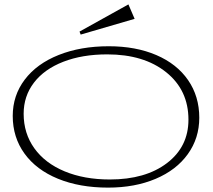

<svg xmlns="http://www.w3.org/2000/svg" viewBox="-20 -836 972 876"><path d="M473.1 20Q343.3 20 244.4 -20.5Q145.5 -61 91.8 -135.3Q38.1 -209.5 38.1 -307.1Q38.1 -400.4 93 -472.9Q147.9 -545.4 247.8 -585.2Q347.7 -625 476.1 -625Q599.6 -625 693.4 -584.7Q787.1 -544.4 838.1 -470.5Q889.2 -396.5 889.2 -298.8Q889.2 -205.6 836.9 -132.8Q784.7 -60.1 689.9 -20Q595.2 20 473.1 20ZM87.9 -316.9Q87.9 -227.5 136.7 -159.4Q185.5 -91.3 274.9 -54.2Q364.3 -17.1 481 -17.1Q643.6 -17.1 741.7 -91.8Q839.8 -166.5 839.8 -290Q839.8 -424.8 738.3 -506.3Q636.7 -587.9 469.2 -587.9Q355.5 -587.9 268.8 -554.2Q182.1 -520.5 135 -459Q87.9 -397.5 87.9 -316.9ZM342.8 -691.9 565.9 -815.9 594.2 -750 348.1 -678.2Z"/></svg>

Font: Halibut Exp Thin
Style: Regular
Weight: 250
Width: 7
Designer: Matteo Maggi
Foundry: Collletttivo
Version: Version 3.080 | FøM Fix